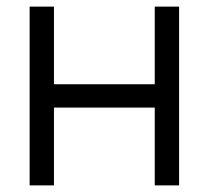

<svg xmlns="http://www.w3.org/2000/svg" viewBox="-20 -560 631 580"><path d="M69.5 0V-540H143V-305.5H447.5V-540H521V0H447.5V-235H143V0Z"/></svg>

Font: Cns Manrope
Style: Regular
Weight: 400
Designer: Mikhail Sharanda
Foundry: Mikhail Sharanda
Version: Version 4.504